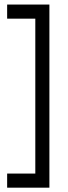

<svg xmlns="http://www.w3.org/2000/svg" viewBox="-20 -739 303 852"><path d="M11.7 93.8V31.2H136.7V-656.2H11.7V-718.8H199.2V93.8Z"/></svg>

Font: Terminal Grotesque
Style: Regular
Weight: 400
Designer: Raphaël Bastide
Foundry: http://raphaelbastide.com
Version: Version 1.0